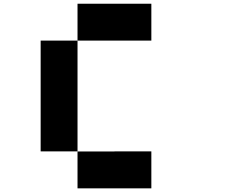

<svg xmlns="http://www.w3.org/2000/svg" viewBox="-20 -820 1240 1040"><path d="M399.9 0H200.2V-600.1H399.9ZM600.1 0.5V0H799.8V200.2H399.9V0.5ZM799.8 -799.8V-600.1H399.9V-799.8Z"/></svg>

Font: QuinqueFive
Style: Regular
Weight: 400
Monospace: yes
Designer: GGBotNet
Foundry: GGBotNet
Version: 1.1